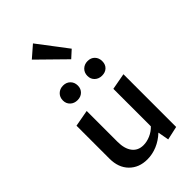

<svg xmlns="http://www.w3.org/2000/svg" viewBox="-276 -990 1079 1079"><g transform="rotate(-45 263.5 -450.5)"><path d="M311 -695 153 -850 222 -910 355 -735ZM114 -564Q114 -590 131 -606.5Q148 -623 174 -623Q200 -623 216.5 -606.5Q233 -590 233 -564Q233 -539 216.5 -523Q200 -507 174 -507Q148 -507 131 -523Q114 -539 114 -564ZM369 -623Q395 -623 411 -606.5Q427 -590 427 -564Q427 -538 411 -522.5Q395 -507 369 -507Q343 -507 326 -523Q309 -539 309 -564Q309 -590 326 -606.5Q343 -623 369 -623ZM459 -428V-9L378 9L366 -57Q333 -26 294.5 -10Q256 6 216 6Q150 6 109 -35.5Q68 -77 68 -148V-410L167 -428V-183Q167 -128 190.5 -97Q214 -66 257 -66Q284 -66 312 -78Q340 -90 361 -112V-410Z"/></g></svg>

Font: Ysabeau Infant Semibold
Style: Regular
Weight: 600
Designer: Christian Thalmann (Catharsis Fonts)
Version: Version 0.003